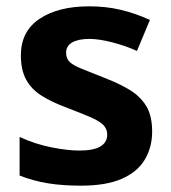

<svg xmlns="http://www.w3.org/2000/svg" viewBox="-20 -577 542 607"><path d="M461 -161Q461 -111 437.5 -72Q414 -33 364.5 -11.5Q315 10 236 10Q178 10 131.5 2.5Q85 -5 42 -22V-144Q92 -121 143.5 -111Q195 -101 230 -101Q276 -101 297.5 -114Q319 -127 319 -151Q319 -170 306 -182.5Q293 -195 265 -207Q237 -219 190 -237Q144 -254 111.5 -274.5Q79 -295 62.5 -325.5Q46 -356 46 -402Q46 -478 105 -517.5Q164 -557 262 -557Q315 -557 361.5 -546Q408 -535 454 -514L413 -416Q375 -433 333.5 -443.5Q292 -454 263 -454Q228 -454 208.5 -443Q189 -432 189 -410Q189 -392 200.5 -381Q212 -370 238.5 -359.5Q265 -349 310 -331Q357 -313 390.5 -292.5Q424 -272 442.5 -241.5Q461 -211 461 -161Z"/></svg>

Font: Noto Sans Hebrew Thin
Style: Bold
Weight: 700
Version: Version 3.001